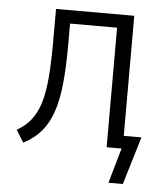

<svg xmlns="http://www.w3.org/2000/svg" viewBox="-48 -532 617 704"><g transform="rotate(5 261.0 -180.0)"><path d="M377 129 414 0H362V-47H483L430 129ZM53 10 25 -35Q57 -53 77.5 -79.5Q98 -106 109.5 -144.5Q121 -183 125.5 -238Q130 -293 130 -369V-489H418V0H359V-440H186V-367Q186 -283 180 -221Q174 -159 159 -115Q144 -71 118.5 -41Q93 -11 53 10Z"/></g></svg>

Font: Nunito Sans 10pt Condensed Light
Style: Regular
Weight: 300
Width: 3
Designer: Vernon Adams
Foundry: Vernon Adams
Version: Version 3.101;gftools[0.9.27]